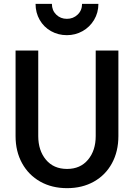

<svg xmlns="http://www.w3.org/2000/svg" viewBox="-20 -963 696 999"><path d="M61 -255V-700H179V-255Q179 -180 219 -132Q259 -84 329 -84Q398 -84 438 -132Q478 -180 478 -255V-700H596V-255Q596 -175 562.5 -113.5Q529 -52 468.5 -18Q408 16 329 16Q250 16 189.5 -18Q129 -52 95 -113.5Q61 -175 61 -255ZM328 -865Q361 -865 384 -887Q407 -909 407 -943H492Q492 -897 469.5 -859.5Q447 -822 409.5 -801Q372 -780 328 -780Q283 -780 245.5 -801Q208 -822 186.5 -859.5Q165 -897 165 -943H250Q250 -909 272.5 -887Q295 -865 328 -865Z"/></svg>

Font: MedMera Sans Semibold
Style: Regular
Weight: 600
Designer: Kasper Nordkvist
Foundry: UNCUT.wtf
Version: Version 1.300